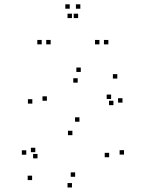

<svg xmlns="http://www.w3.org/2000/svg" viewBox="-20 -828 660 870"><path d="M542 -127.5V-147.5H522V-127.5ZM340 -276.5V-296.5H320V-276.5ZM192.5 -371.5V-391.5H172.5V-371.5ZM332 -453.5V-473.5H312V-453.5ZM483.5 -379.5V-399.5H463.5V-379.5ZM494 -351.5V-371.5H474V-351.5ZM535 -363V-383H515V-363ZM511.5 -472V-492H491.5V-472ZM346 -502V-522H326V-502ZM126.5 -358.5V-378.5H106.5V-358.5ZM308 -215.5V-235.5H288V-215.5ZM474.5 -115.5V-135.5H454.5V-115.5ZM320.5 -27V-47H300.5V-27ZM150 -110.5V-130.5H130V-110.5ZM140 -138.5V-158.5H120V-138.5ZM99 -127V-147H79V-127ZM125.5 -12V-32H105.5V-12ZM306 21.5V1.5H286V21.5ZM209.5 -627V-647H189.5V-627ZM334 -746V-766H314V-746ZM306 -746V-766H286V-746ZM430.5 -627V-647H410.5V-627ZM471 -627V-647H451V-627ZM344 -788.5V-808.5H324V-788.5ZM296 -788.5V-808.5H276V-788.5ZM169 -627V-647H149V-627Z"/></svg>

Font: Monaspace Xenon Dots Var
Style: Regular
Weight: 400
Designer: Riley Cran and the Lettermatic Team
Version: Version 1.100 (Monaspace Xenon Dots)